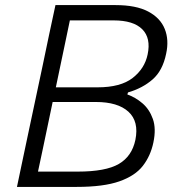

<svg xmlns="http://www.w3.org/2000/svg" viewBox="-20 -733 682 753"><path d="M281 0H46.5Q59 -59.5 70.8 -115.5Q82.5 -171.5 96.5 -237L147 -474.5Q160.5 -540 172.5 -596.5Q184.5 -653 197.5 -713H433.5Q513.5 -713 561.2 -687.8Q609 -662.5 626.2 -619.2Q643.5 -576 631.5 -522Q618 -456 578.5 -421.5Q539 -387 482 -370.5L479.5 -362.5Q511 -351.5 538.5 -328Q566 -304.5 579.5 -266.5Q593 -228.5 581.5 -174Q570.5 -121.5 540.2 -82.5Q510 -43.5 448.2 -21.8Q386.5 0 281 0ZM254 -653Q244.5 -607.5 235 -562Q225.5 -516.5 214.5 -464.5L199 -390.5H362.5Q453 -390.5 500.2 -427.2Q547.5 -464 559 -519.5Q572.5 -583.5 538 -618.2Q503.5 -653 425.5 -653ZM129 -60H285Q394.5 -60 446 -90Q497.5 -120 511 -184.5Q525.5 -256.5 483.8 -294.8Q442 -333 356 -333H186.5L168.5 -247Q157.5 -194 148 -149.2Q138.5 -104.5 129 -60Z"/></svg>

Font: Commissioner Light
Style: Italic
Weight: 300
Italic angle: -12°
Designer: Kostas Bartsokas
Foundry: Kostas Bartsokas
Version: Version 1.000; ttfautohint (v1.8.3)